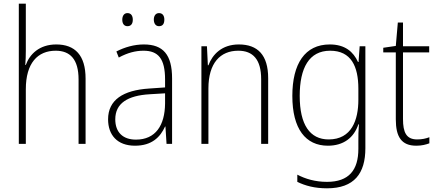

<svg xmlns="http://www.w3.org/2000/svg" viewBox="-20 -780 2371 1041"><path d="M120 -504V-760H82V0H120V-296C120 -438 184 -505 282 -505C360 -505 406 -459 406 -349V0H444V-354C444 -480 387 -539 285 -539C193 -539 141 -486 120 -428H117C119 -454 120 -474 120 -504Z M643 -673C643 -653 652 -638 671 -638C691 -638 700 -652 700 -673C700 -694 691 -709 671 -709C652 -709 643 -693 643 -673ZM814 -674C814 -653 824 -638 842 -638C863 -638 871 -652 871 -674C871 -694 862 -709 842 -709C824 -709 814 -694 814 -674ZM760 -539C707 -539 656 -524 611 -501L624 -468C672 -494 715 -505 758 -505C838 -505 875 -462 875 -349V-306L789 -300C647 -291 566 -238 566 -133C566 -49 615 10 712 10C804 10 849 -37 875 -94H877L883 0H913V-355C913 -484 864 -539 760 -539ZM792 -269 875 -274V-219C874 -101 824 -23 717 -23C646 -23 605 -63 605 -133C605 -220 672 -262 792 -269Z M1275 -539C1183 -539 1132 -485 1110 -426H1107L1102 -529H1072V0H1110V-300C1110 -438 1174 -505 1272 -505C1351 -505 1396 -458 1396 -351V0H1434V-356C1434 -482 1377 -539 1275 -539Z M1768 -539C1633 -539 1565 -434 1565 -260C1565 -81 1637 10 1758 10C1842 10 1899 -33 1923 -106H1926C1923 -71 1923 -44 1923 -12V27C1923 142 1872 206 1753 206C1689 206 1636 190 1592 167V206C1635 227 1686 241 1753 241C1901 241 1961 160 1961 24V-529H1930L1924 -444H1921C1896 -499 1851 -539 1768 -539ZM1770 -505C1884 -505 1923 -420 1923 -299V-239C1923 -130 1887 -24 1762 -24C1660 -24 1605 -104 1605 -260C1605 -412 1656 -505 1770 -505Z M2242 -24C2183 -24 2165 -62 2165 -135V-496H2307V-529H2165V-658H2137L2126 -531L2058 -521V-496H2126V-133C2126 -39 2156 10 2237 10C2267 10 2289 4 2308 -3V-36C2290 -29 2268 -24 2242 -24Z"/></svg>

Font: Noto Sans Myanmar UI SemiCondensed ExtraLight
Style: Regular
Weight: 200
Width: 4
Designer: Monotype Design Team
Foundry: Monotype Imaging Inc.
Version: Version 2.103